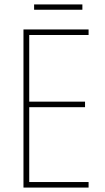

<svg xmlns="http://www.w3.org/2000/svg" viewBox="-20 -940 472 867"><path d="M380 -93H86V-807H380V-782H112V-481H364V-456H112V-118H380ZM352 -920V-896H134V-920Z"/></svg>

Font: Noto Sans Kannada UI Condensed Thin
Style: Regular
Weight: 100
Width: 3
Designer: Jelle Bosma - Monotype Design Team
Foundry: Monotype Imaging Inc.
Version: Version 2.005; ttfautohint (v1.8.4.7-5d5b)